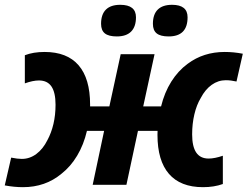

<svg xmlns="http://www.w3.org/2000/svg" viewBox="-36 -773 1036 803"><path d="M-16.1 2.4 10.7 -113.8Q37.6 -108.4 55.2 -108.4Q88.4 -108.4 116.2 -129.2Q144 -149.9 162.6 -187.5Q178.7 -217.3 187.5 -254.6Q196.3 -292 196.3 -335Q196.3 -386.2 179.2 -411.4Q162.1 -436.5 127 -436.5Q101.6 -436.5 67.9 -424.3V-542Q103 -555.7 150.4 -555.7Q244.6 -555.7 292.7 -500Q340.8 -444.3 340.8 -335.9V-328.1H421.4L468.8 -546.4H610.4L563 -328.1H637.7Q651.9 -386.2 680.4 -431.6Q709 -477.1 749 -506.3Q814.9 -555.7 903.8 -555.7Q941.4 -555.7 979.5 -548.3L953.1 -432.1Q929.2 -437.5 908.2 -437.5Q876.5 -437.5 849.4 -418.2Q822.3 -398.9 803.7 -363.3Q786.1 -334 776.9 -294.7Q767.6 -255.4 767.6 -210.9Q767.6 -160.2 784.7 -135Q801.8 -109.9 836.4 -109.9Q861.8 -109.9 896 -121.6V-3.4Q859.4 9.8 813 9.8Q718.8 9.8 670.7 -45.7Q622.6 -101.1 622.6 -209L623 -225.6H541L492.7 0H351.6L399.4 -225.6H327.6Q314 -167.5 286.6 -121.8Q259.3 -76.2 221.2 -46.4Q153.8 9.8 60.1 9.8Q23.4 9.8 -16.1 2.4ZM386.7 -673.3Q386.7 -712.9 407 -732.9Q427.2 -752.9 466.8 -752.9Q532.7 -752.9 532.7 -700.7Q532.7 -661.6 512.5 -641.1Q492.2 -620.6 452.6 -620.6Q418.5 -620.6 402.6 -633.3Q386.7 -646 386.7 -673.3ZM603.5 -673.3Q603.5 -712.9 623.8 -732.9Q644 -752.9 683.6 -752.9Q748.5 -752.9 748.5 -700.7Q748.5 -620.6 669.4 -620.6Q635.3 -620.6 619.4 -633.3Q603.5 -646 603.5 -673.3Z"/></svg>

Font: Viking Open Sans
Style: Bold Italic
Weight: 700
Italic angle: -12°
Foundry: Ascender Corporation
Version: Version 2.000